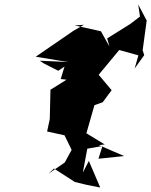

<svg xmlns="http://www.w3.org/2000/svg" viewBox="-20 -847 677 860"><path d="M176 -563 241 -530 269 -549 252 -493 278 -490 206 -445 203 -314 191 -258 269 -241 304 -169 308 -204 300 -174 270 -119 197 -69 222 -92 315 -32 364 -20 429 -7 378 -126 351 -74 371 -181 439 -193 421 -136 536 -148 423 -197 449 -200 367 -250 403 -376 440 -389 480 -443 422 -512 514 -623 600 -599 583 -540 626 -600 619 -622 637 -755 599 -827 607 -773 564 -740 460 -675 470 -639 432 -707 315 -733 356 -736 309 -709 140 -593 286 -569 158 -575Z"/></svg>

Font: Hussar Lance
Style: Italic
Weight: 700
Foundry: Cannot Into Space Fonts, PlusOne Fonts
Version: Version 2.27